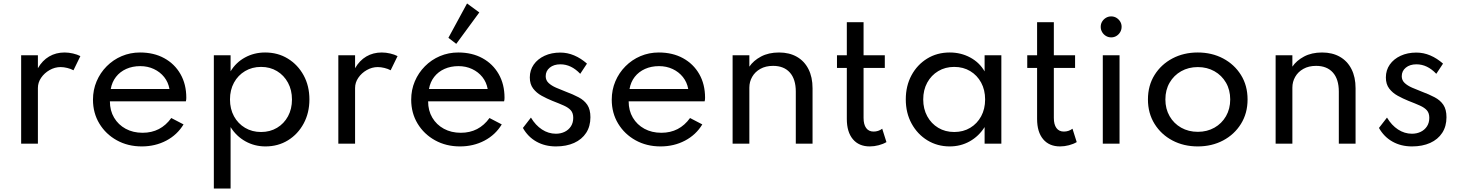

<svg xmlns="http://www.w3.org/2000/svg" viewBox="-20 -832 8460 1112"><path d="M102.5 0V-512H199.5V-437Q225 -481.5 264.5 -504.8Q304 -528 354 -528Q378 -528 402.8 -522.2Q427.5 -516.5 445.5 -507L405.5 -425Q390 -433.5 369.5 -438.5Q349 -443.5 331 -443.5Q297.5 -443.5 267.2 -426.2Q237 -409 218.2 -381.5Q199.5 -354 199.5 -322.5V0Z M801 16Q720.5 16 656.5 -19.5Q592.5 -55 555.5 -116.2Q518.5 -177.5 518.5 -254.5Q518.5 -311.5 539.5 -361Q560.5 -410.5 598 -448.2Q635.5 -486 685 -507Q734.5 -528 791 -528Q871 -528 931.2 -495Q991.5 -462 1025.2 -403Q1059 -344 1059 -266Q1059 -259.5 1058.5 -255.5Q1058 -251.5 1056.5 -245H616.5Q616.5 -191.5 640.8 -150.5Q665 -109.5 707.8 -86.2Q750.5 -63 806 -63Q858.5 -63 900 -84.5Q941.5 -106 972 -148.5L1043 -111.5Q1006.5 -51 942.8 -17.5Q879 16 801 16ZM621.5 -316.5H961.5Q954.5 -356 930.8 -385.8Q907 -415.5 871.2 -432.2Q835.5 -449 792.5 -449Q747.5 -449 711.2 -432.8Q675 -416.5 651.8 -386.8Q628.5 -357 621.5 -316.5Z M1218.5 260V-512H1315.5V-419Q1346.5 -470.5 1399.2 -499.2Q1452 -528 1515.5 -528Q1589.5 -528 1647.2 -492.5Q1705 -457 1738.5 -395.8Q1772 -334.5 1772 -256Q1772 -178.5 1738.8 -116.8Q1705.5 -55 1648 -19.5Q1590.5 16 1517.5 16Q1454.5 16 1401.5 -13.5Q1348.5 -43 1315.5 -96V260ZM1492 -67.5Q1544 -67.5 1584.5 -91.8Q1625 -116 1648 -158.5Q1671 -201 1671 -255.5Q1671 -310.5 1647.8 -353.2Q1624.5 -396 1584.2 -420.2Q1544 -444.5 1492 -444.5Q1440 -444.5 1399.2 -420.2Q1358.5 -396 1335.2 -353.5Q1312 -311 1312 -256Q1312 -201 1335.2 -158.5Q1358.5 -116 1399.2 -91.8Q1440 -67.5 1492 -67.5Z M1939.5 0V-512H2036.5V-437Q2062 -481.5 2101.5 -504.8Q2141 -528 2191 -528Q2215 -528 2239.8 -522.2Q2264.5 -516.5 2282.5 -507L2242.5 -425Q2227 -433.5 2206.5 -438.5Q2186 -443.5 2168 -443.5Q2134.5 -443.5 2104.2 -426.2Q2074 -409 2055.2 -381.5Q2036.5 -354 2036.5 -322.5V0Z M2644 16Q2563.5 16 2499.5 -19.5Q2435.5 -55 2398.5 -116.2Q2361.5 -177.5 2361.5 -254.5Q2361.5 -311.5 2382.5 -361Q2403.5 -410.5 2441 -448.2Q2478.5 -486 2528 -507Q2577.5 -528 2634 -528Q2714 -528 2774.2 -495Q2834.5 -462 2868.2 -403Q2902 -344 2902 -266Q2902 -259.5 2901.5 -255.5Q2901 -251.5 2899.5 -245H2459.5Q2459.5 -191.5 2483.8 -150.5Q2508 -109.5 2550.8 -86.2Q2593.5 -63 2649 -63Q2701.5 -63 2743 -84.5Q2784.5 -106 2815 -148.5L2886 -111.5Q2849.5 -51 2785.8 -17.5Q2722 16 2644 16ZM2464.5 -316.5H2804.5Q2797.5 -356 2773.8 -385.8Q2750 -415.5 2714.2 -432.2Q2678.5 -449 2635.5 -449Q2590.5 -449 2554.2 -432.8Q2518 -416.5 2494.8 -386.8Q2471.5 -357 2464.5 -316.5ZM2622.5 -578 2577 -613 2685 -812 2756 -760Z M3200 16Q3136 16 3086.8 -11.8Q3037.5 -39.5 3008.5 -91L3055 -151Q3081.5 -106.5 3119 -82Q3156.5 -57.5 3199.5 -57.5Q3227.5 -57.5 3250.2 -68.5Q3273 -79.5 3286.5 -100.2Q3300 -121 3300 -149.5Q3300 -177 3286.2 -192.8Q3272.5 -208.5 3245.8 -220.5Q3219 -232.5 3179 -248Q3147 -261 3117 -277.5Q3087 -294 3067.8 -319.2Q3048.5 -344.5 3048.5 -383.5Q3048.5 -425.5 3071.2 -458Q3094 -490.5 3134 -509Q3174 -527.5 3225 -527.5Q3266.5 -527.5 3305.5 -511Q3344.5 -494.5 3379.5 -463.5L3340.5 -404.5Q3288.5 -459.5 3225.5 -459.5Q3187.5 -459.5 3164 -440.2Q3140.5 -421 3140.5 -390.5Q3140.5 -367 3157.5 -351.2Q3174.5 -335.5 3201 -324Q3227.5 -312.5 3256 -301.5Q3299 -285.5 3331.2 -268.5Q3363.5 -251.5 3381.5 -224.8Q3399.5 -198 3399.5 -153Q3399.5 -100.5 3374.8 -62.5Q3350 -24.5 3305 -4.2Q3260 16 3200 16Z M3805.5 16Q3725 16 3661 -19.5Q3597 -55 3560 -116.2Q3523 -177.5 3523 -254.5Q3523 -311.5 3544 -361Q3565 -410.5 3602.5 -448.2Q3640 -486 3689.5 -507Q3739 -528 3795.5 -528Q3875.5 -528 3935.8 -495Q3996 -462 4029.8 -403Q4063.5 -344 4063.5 -266Q4063.5 -259.5 4063 -255.5Q4062.5 -251.5 4061 -245H3621Q3621 -191.5 3645.2 -150.5Q3669.5 -109.5 3712.2 -86.2Q3755 -63 3810.5 -63Q3863 -63 3904.5 -84.5Q3946 -106 3976.5 -148.5L4047.5 -111.5Q4011 -51 3947.2 -17.5Q3883.5 16 3805.5 16ZM3626 -316.5H3966Q3959 -356 3935.2 -385.8Q3911.5 -415.5 3875.8 -432.2Q3840 -449 3797 -449Q3752 -449 3715.8 -432.8Q3679.5 -416.5 3656.2 -386.8Q3633 -357 3626 -316.5Z M4223 0V-512H4320V-446Q4343.5 -481 4387.5 -504.5Q4431.5 -528 4492 -528Q4551.5 -528 4595 -503.2Q4638.5 -478.5 4662.2 -432Q4686 -385.5 4686 -321V0H4589V-301.5Q4589 -373.5 4554.5 -412Q4520 -450.5 4457.5 -450.5Q4414.5 -450.5 4383.8 -433.2Q4353 -416 4336.5 -387.2Q4320 -358.5 4320 -324.5V0Z M5017.5 16Q4954.5 16 4919.5 -25.8Q4884.5 -67.5 4884.5 -143V-438.5H4827.5V-512H4884.5V-703.5H4981.5V-512H5104.5V-438.5H4981.5V-149Q4981.5 -111 4996.5 -90.5Q5011.5 -70 5039.5 -70Q5067.5 -70 5089.5 -86.5L5114 -9Q5094.5 2.5 5068.8 9.2Q5043 16 5017.5 16Z M5480.5 16Q5409 16 5351.2 -19.2Q5293.5 -54.5 5259.8 -116Q5226 -177.5 5226 -256.5Q5226 -334.5 5259 -395.8Q5292 -457 5349.5 -492.5Q5407 -528 5480.5 -528Q5545.5 -528 5599.2 -499Q5653 -470 5682.5 -418.5V-512H5779.5V0H5682.5V-96Q5649 -43 5596.5 -13.5Q5544 16 5480.5 16ZM5506.5 -67.5Q5559 -67.5 5599.2 -91.8Q5639.5 -116 5662.5 -158.5Q5685.5 -201 5685.5 -256Q5685.5 -311 5662.5 -353.5Q5639.5 -396 5599.2 -420.2Q5559 -444.5 5506.5 -444.5Q5454.5 -444.5 5414 -420.2Q5373.5 -396 5350.2 -353.5Q5327 -311 5327 -256Q5327 -201.5 5350.2 -158.8Q5373.5 -116 5414 -91.8Q5454.5 -67.5 5506.5 -67.5Z M6119.5 16Q6056.5 16 6021.5 -25.8Q5986.5 -67.5 5986.5 -143V-438.5H5929.5V-512H5986.5V-703.5H6083.5V-512H6206.5V-438.5H6083.5V-149Q6083.5 -111 6098.5 -90.5Q6113.5 -70 6141.5 -70Q6169.5 -70 6191.5 -86.5L6216 -9Q6196.5 2.5 6170.8 9.2Q6145 16 6119.5 16Z M6367 0V-512H6464V0ZM6415.5 -615.5Q6399 -615.5 6385.2 -623.8Q6371.5 -632 6363.2 -646Q6355 -660 6355 -676.5Q6355 -693.5 6363.2 -707Q6371.5 -720.5 6385.2 -728.8Q6399 -737 6415.5 -737Q6432.5 -737 6446 -728.8Q6459.5 -720.5 6467.8 -707Q6476 -693.5 6476 -677Q6476 -660 6467.8 -646Q6459.5 -632 6446 -623.8Q6432.5 -615.5 6415.5 -615.5Z M6917 16Q6835.5 16 6770.2 -18.5Q6705 -53 6666.8 -114.5Q6628.5 -176 6628.5 -256Q6628.5 -336.5 6666.8 -397.8Q6705 -459 6770.2 -493.5Q6835.5 -528 6917 -528Q6998.5 -528 7063.8 -493.5Q7129 -459 7167.2 -397.8Q7205.5 -336.5 7205.5 -256Q7205.5 -176 7167.2 -114.5Q7129 -53 7063.8 -18.5Q6998.5 16 6917 16ZM6917.5 -68.5Q6971 -68.5 7013.5 -92.5Q7056 -116.5 7080.5 -159Q7105 -201.5 7105 -256Q7105 -311 7080.5 -353.2Q7056 -395.5 7013.5 -419.5Q6971 -443.5 6917.5 -443.5Q6863.5 -443.5 6821 -419.5Q6778.5 -395.5 6754 -353.2Q6729.5 -311 6729.5 -256Q6729.5 -201.5 6754 -159Q6778.5 -116.5 6821 -92.5Q6863.5 -68.5 6917.5 -68.5Z M7368 0V-512H7465V-446Q7488.5 -481 7532.5 -504.5Q7576.5 -528 7637 -528Q7696.5 -528 7740 -503.2Q7783.5 -478.5 7807.2 -432Q7831 -385.5 7831 -321V0H7734V-301.5Q7734 -373.5 7699.5 -412Q7665 -450.5 7602.5 -450.5Q7559.5 -450.5 7528.8 -433.2Q7498 -416 7481.5 -387.2Q7465 -358.5 7465 -324.5V0Z M8158 16Q8094 16 8044.8 -11.8Q7995.5 -39.5 7966.5 -91L8013 -151Q8039.5 -106.5 8077 -82Q8114.5 -57.5 8157.5 -57.5Q8185.5 -57.5 8208.2 -68.5Q8231 -79.5 8244.5 -100.2Q8258 -121 8258 -149.5Q8258 -177 8244.2 -192.8Q8230.5 -208.5 8203.8 -220.5Q8177 -232.5 8137 -248Q8105 -261 8075 -277.5Q8045 -294 8025.8 -319.2Q8006.5 -344.5 8006.5 -383.5Q8006.5 -425.5 8029.2 -458Q8052 -490.5 8092 -509Q8132 -527.5 8183 -527.5Q8224.5 -527.5 8263.5 -511Q8302.5 -494.5 8337.5 -463.5L8298.5 -404.5Q8246.5 -459.5 8183.5 -459.5Q8145.5 -459.5 8122 -440.2Q8098.5 -421 8098.5 -390.5Q8098.5 -367 8115.5 -351.2Q8132.5 -335.5 8159 -324Q8185.5 -312.5 8214 -301.5Q8257 -285.5 8289.2 -268.5Q8321.5 -251.5 8339.5 -224.8Q8357.5 -198 8357.5 -153Q8357.5 -100.5 8332.8 -62.5Q8308 -24.5 8263 -4.2Q8218 16 8158 16Z"/></svg>

Font: Spartan Thin Medium
Style: Regular
Weight: 500
Version: Version 1.004